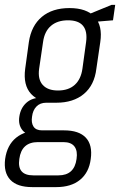

<svg xmlns="http://www.w3.org/2000/svg" viewBox="-40 -580 491 785"><path d="M190 -160Q120 -160 87 -196Q54 -232 63 -299L78 -408Q88 -475 131 -511Q174 -547 244 -547Q314 -547 347 -511Q380 -475 370 -408L354 -299Q346 -232 303 -196Q260 -160 190 -160ZM92 185Q30 185 2 155Q-26 125 -19 70Q-11 13 26 -17Q63 -47 125 -47H222Q283 -47 311 -17Q339 13 331 70Q324 125 287.5 155Q251 185 190 185ZM199 137Q264 137 273 70Q278 37 264.5 19Q251 1 219 1H115Q48 1 39 70Q29 137 96 137ZM108 -26Q69 -26 51.5 -48Q34 -70 39 -103Q44 -138 67.5 -159.5Q91 -181 131 -181H193L190 -160H149Q124 -160 109 -144.5Q94 -129 91 -103Q87 -78 97 -62.5Q107 -47 132 -47H174L171 -26ZM197 -210Q240 -210 265.5 -233Q291 -256 297 -299L312 -408Q318 -452 299.5 -474.5Q281 -497 238 -497Q195 -497 168.5 -474.5Q142 -452 136 -408L120 -299Q114 -256 134.5 -233Q155 -210 197 -210ZM306 -515 416 -560H431L422 -497L302 -487Z"/></svg>

Font: Pathway Extreme Condensed Thin
Style: Italic
Weight: 250
Width: 3
Italic angle: -8°
Version: Version 1.001;gftools[0.9.26]